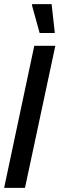

<svg xmlns="http://www.w3.org/2000/svg" viewBox="-21 -910 288 930"><path d="M-1 0 145 -688H247L100 0ZM171 -750 134 -884 135 -890H229L244 -755V-750Z"/></svg>

Font: Saira ExtraCondensed SemiBold
Style: Italic
Weight: 600
Width: 2
Italic angle: -12°
Designer: Hector Gatti with collaboration of the Omnibus-Type team
Foundry: Omnibus-Type
Version: Version 1.101